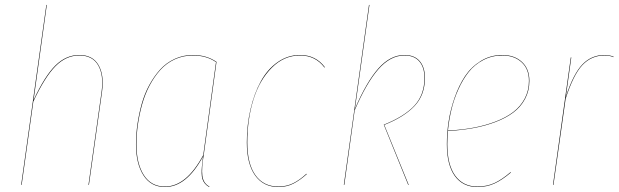

<svg xmlns="http://www.w3.org/2000/svg" viewBox="-20 -750 2510 779"><path d="M394 -377.9 340.8 0H338.9L392.1 -377.9Q401.4 -444.8 378.4 -484.9Q355.5 -524.9 301.8 -524.9Q248 -524.9 205.1 -481.4Q162.1 -438 115.2 -337.9L67.9 0H65.9L168 -730H169.9L116.2 -344.2Q161.6 -441.4 204.6 -484.1Q247.6 -526.9 301.8 -526.9Q356 -526.9 379.6 -486.3Q403.3 -445.8 394 -377.9Z M762.7 -526.9Q817.9 -526.9 858.4 -499L806.6 -121.1Q797.4 -68.4 801 -37.4Q804.7 -6.3 829.6 6.8L828.6 8.8Q817.9 2.9 811 -5.6Q804.2 -14.2 801.3 -23.7Q798.3 -33.2 798.1 -47.1Q797.9 -61 799.1 -73.2Q800.3 -85.4 802.2 -103.5Q803.2 -111.3 803.7 -115.2Q736.8 8.8 649.4 8.8Q592.3 8.8 562 -38.6Q531.7 -85.9 531.7 -164.1Q531.7 -204.6 537.6 -245.8Q543.5 -287.1 554.9 -328.4Q566.4 -369.6 585.7 -405Q605 -440.4 629.6 -467.8Q654.3 -495.1 688.7 -511Q723.1 -526.9 762.7 -526.9ZM762.7 -524.9Q723.1 -524.9 689.2 -509.3Q655.3 -493.7 630.6 -466.3Q606 -439 587.2 -403.6Q568.4 -368.2 556.9 -327.4Q545.4 -286.6 539.6 -245.6Q533.7 -204.6 533.7 -164.1Q533.7 -86.4 563.5 -39.8Q593.3 6.8 649.4 6.8Q736.3 6.8 804.7 -121.1L856.4 -498Q817.4 -524.9 762.7 -524.9Z M1197.3 -526.9Q1261.2 -526.9 1298.3 -477.1L1296.4 -476.1Q1259.8 -524.9 1197.3 -524.9Q1132.3 -524.9 1082.8 -475.3Q1033.2 -425.8 1008.3 -346.2Q983.4 -266.6 983.4 -171.9Q983.4 -85.4 1016.4 -39.3Q1049.3 6.8 1109.4 6.8Q1142.1 6.8 1168.9 -6.3Q1195.8 -19.5 1223.1 -44.9L1225.1 -43.9Q1197.3 -18.6 1170.2 -4.9Q1143.1 8.8 1109.4 8.8Q1048.8 8.8 1015.1 -38.1Q981.4 -85 981.4 -171.9Q981.4 -242.7 996.3 -306.6Q1011.2 -370.6 1038.1 -419.7Q1064.9 -468.8 1106.2 -497.8Q1147.5 -526.9 1197.3 -526.9Z M1479 -730 1419.9 -308.1Q1466.8 -417.5 1515.1 -472.2Q1563.5 -526.9 1621.1 -526.9Q1661.6 -526.9 1682.9 -502Q1704.1 -477.1 1704.1 -434.1Q1704.1 -364.7 1662.1 -320.1Q1620.1 -275.4 1539.1 -243.2L1638.2 0H1636.2L1537.1 -244.1Q1619.6 -276.9 1660.9 -321Q1702.1 -365.2 1702.1 -434.1Q1702.1 -476.6 1681.4 -500.7Q1660.6 -524.9 1621.1 -524.9Q1564 -524.9 1515.1 -469Q1466.3 -413.1 1418.9 -301.8L1377 0H1375L1477.1 -730Z M2127.9 -421.9Q2127.9 -381.8 2110.4 -348.9Q2092.8 -315.9 2062.7 -293.5Q2032.7 -271 1990.2 -254.9Q1947.8 -238.8 1900.1 -230.2Q1852.5 -221.7 1797.4 -218.3Q1794.9 -187.5 1794.9 -165Q1794.9 -81.5 1826.9 -37.4Q1858.9 6.8 1917 6.8Q1955.1 6.8 1985.8 -7.3Q2016.6 -21.5 2051.8 -51.8L2052.7 -49.8Q2017.1 -19.5 1986.1 -5.4Q1955.1 8.8 1917 8.8Q1857.9 8.8 1825.4 -35.9Q1793 -80.6 1793 -165Q1793 -210.4 1800.3 -258.1Q1807.6 -305.7 1824.7 -354.5Q1841.8 -403.3 1866.9 -441.2Q1892.1 -479 1931.2 -502.9Q1970.2 -526.9 2018.1 -526.9Q2066.9 -526.9 2097.4 -499Q2127.9 -471.2 2127.9 -421.9ZM2018.1 -524.9Q1976.1 -524.9 1940.7 -506.3Q1905.3 -487.8 1881.3 -457.5Q1857.4 -427.2 1839.4 -386.7Q1821.3 -346.2 1811.5 -304.9Q1801.8 -263.7 1797.4 -220.2Q1853 -223.1 1900.6 -231.9Q1948.2 -240.7 1990.5 -256.8Q2032.7 -272.9 2062.3 -295.4Q2091.8 -317.9 2108.9 -350.1Q2126 -382.3 2126 -421.9Q2126 -470.7 2095.9 -497.8Q2065.9 -524.9 2018.1 -524.9Z M2432.6 -526.9Q2452.6 -526.9 2469.7 -520L2468.8 -518.1Q2453.6 -524.9 2432.6 -524.9Q2379.9 -524.9 2343.3 -486.3Q2306.6 -447.8 2274.9 -349.1L2225.6 0H2223.6L2295.9 -517.1H2297.9L2275.9 -357.9Q2306.6 -451.2 2343.3 -489Q2379.9 -526.9 2432.6 -526.9Z"/></svg>

Font: Fira Sans Compressed Two
Style: Italic
Weight: 100
Width: 3
Italic angle: -8°
Designer: Carrois Corporate & Edenspiekermann AG
Foundry: Carrois Corporate GbR & Edenspiekermann AG
Version: Version 4.203;PS 004.203;hotconv 1.0.88;makeotf.lib2.5.64775